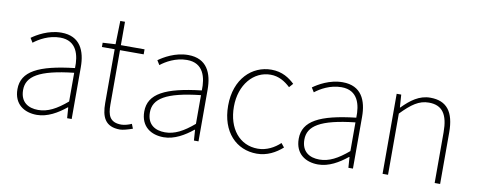

<svg xmlns="http://www.w3.org/2000/svg" viewBox="-61 -957 3090 1245"><g transform="rotate(10 1484.0 -334.0)"><path d="M218 13C288 13 354 -26 408 -70H411L416 0H446V-341C446 -448 408 -540 284 -540C198 -540 125 -496 92 -472L110 -443C144 -470 207 -507 282 -507C391 -507 413 -414 410 -329C173 -302 66 -247 66 -130C66 -30 136 13 218 13ZM221 -20C157 -20 103 -50 103 -131C103 -220 181 -273 410 -298V-109C341 -50 284 -20 221 -20Z M766 13C784 13 817 4 848 -7L836 -37C817 -28 789 -20 769 -20C692 -20 677 -67 677 -135V-494H833V-527H677V-681H646L642 -527L558 -522V-494H642V-140C642 -48 668 13 766 13Z M1053 13C1123 13 1189 -26 1243 -70H1246L1251 0H1281V-341C1281 -448 1243 -540 1119 -540C1033 -540 960 -496 927 -472L945 -443C979 -470 1042 -507 1117 -507C1226 -507 1248 -414 1245 -329C1008 -302 901 -247 901 -130C901 -30 971 13 1053 13ZM1056 -20C992 -20 938 -50 938 -131C938 -220 1016 -273 1245 -298V-109C1176 -50 1119 -20 1056 -20Z M1666 13C1734 13 1790 -18 1834 -57L1813 -83C1776 -48 1725 -20 1667 -20C1547 -20 1468 -118 1468 -262C1468 -407 1556 -507 1667 -507C1721 -507 1763 -481 1798 -448L1821 -474C1786 -507 1739 -540 1667 -540C1540 -540 1430 -439 1430 -262C1430 -88 1532 13 1666 13Z M2070 13C2140 13 2206 -26 2260 -70H2263L2268 0H2298V-341C2298 -448 2260 -540 2136 -540C2050 -540 1977 -496 1944 -472L1962 -443C1996 -470 2059 -507 2134 -507C2243 -507 2265 -414 2262 -329C2025 -302 1918 -247 1918 -130C1918 -30 1988 13 2070 13ZM2073 -20C2009 -20 1955 -50 1955 -131C1955 -220 2033 -273 2262 -298V-109C2193 -50 2136 -20 2073 -20Z M2493 0H2529V-403C2596 -472 2644 -507 2709 -507C2799 -507 2836 -450 2836 -334V0H2872V-339C2872 -475 2821 -540 2713 -540C2640 -540 2585 -498 2531 -443H2529L2523 -527H2493Z"/></g></svg>

Font: Noto Sans Japanese Thin
Style: Regular
Weight: 100
Designer: Ryoko NISHIZUKA (kana & ideographs); Paul D. Hunt (Latin, Greek & Cyrillic); Wenlong ZHANG (bopomofo); Sandoll Communica
Foundry: Adobe Systems Incorporated
Version: Version 1.000;PS 1;hotconv 1.0.78;makeotf.lib2.5.61930